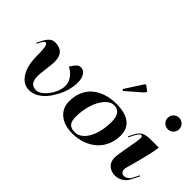

<svg xmlns="http://www.w3.org/2000/svg" viewBox="-74 -1292 1794 1794"><g transform="rotate(45 823.0 -395.5)"><path d="M99.1 -396.5Q121.6 -440.4 145.5 -460.4Q169.4 -480.5 198.7 -480.5Q324.7 -480.5 324.7 -347.7Q324.7 -316.4 314.9 -245.1Q305.2 -173.8 305.2 -142.1Q305.2 -91.8 324.2 -64.2Q343.3 -36.6 391.1 -36.6Q422.4 -36.6 460.7 -70.1Q499 -103.5 526.9 -156.7Q554.7 -210 554.7 -259.8Q554.7 -309.6 522.9 -350.6Q491.2 -391.6 450.2 -409.2Q451.2 -410.6 458.7 -423.3Q466.3 -436 472.4 -444.3Q478.5 -452.6 488.3 -463.4Q498 -474.1 509.8 -480Q521.5 -485.8 534.2 -485.8Q570.8 -485.8 593 -452.4Q615.2 -418.9 615.2 -363.8Q615.2 -318.8 602.1 -267.6Q588.9 -216.3 563.7 -167.7Q538.6 -119.1 506.1 -79.3Q473.6 -39.6 430.7 -15.1Q387.7 9.3 343.3 9.3Q263.7 9.3 215.6 -65.9Q167.5 -141.1 167.5 -273.9Q167.5 -343.3 161.1 -380.1Q154.8 -417 136.7 -417Q121.1 -417 98.1 -372.6L85 -347.2L76.7 -353Z M1086.9 -796.4 1127 -767.1Q1131.8 -763.7 1131.8 -757.3Q1131.8 -755.4 1127.9 -749.5L1116.2 -734.9L967.8 -606L954.1 -617.7L1068.4 -795.4Q1073.2 -800.3 1078.1 -800.3Q1081.1 -800.3 1086.9 -796.4ZM920.9 -14.6Q971.2 -14.6 1011.7 -55.2Q1052.2 -95.7 1075.2 -167.5Q1098.1 -239.3 1098.1 -327.6Q1098.1 -390.1 1074.7 -422.4Q1051.3 -454.6 1006.3 -454.6Q956.5 -454.6 914.6 -406.2Q872.6 -357.9 849.4 -282.2Q826.2 -206.5 826.2 -124Q826.2 -65.9 849.1 -40.3Q872.1 -14.6 920.9 -14.6ZM1011.2 -479Q1127.9 -479 1188.2 -432.6Q1248.5 -386.2 1248.5 -296.9Q1248.5 -227.5 1222.4 -169.4Q1196.3 -111.3 1151.1 -72.3Q1106 -33.2 1045.4 -11.7Q984.9 9.8 916 9.8Q806.2 9.8 743.2 -42.7Q680.2 -95.2 680.2 -184.1Q680.2 -254.9 705.3 -311.5Q730.5 -368.2 775.1 -404.5Q819.8 -440.9 879.9 -460Q939.9 -479 1011.2 -479Z M1441.4 -725.1Q1441.4 -756.8 1463.6 -778.8Q1485.8 -800.8 1517.1 -800.8Q1548.8 -800.8 1570.8 -778.6Q1592.8 -756.3 1592.8 -725.1Q1592.8 -693.4 1570.3 -671.4Q1547.9 -649.4 1517.1 -649.4Q1485.4 -649.4 1463.4 -671.6Q1441.4 -693.8 1441.4 -725.1ZM1646 -156.7 1603 -72.3Q1583.5 -34.7 1548.1 -14.4Q1512.7 5.9 1472.7 5.9Q1422.9 5.9 1387.9 -24.7Q1353 -55.2 1353 -110.4Q1353 -146 1369.6 -235.4L1393.1 -368.2Q1397 -392.6 1397 -406.2Q1397 -437.5 1382.3 -437.5Q1373.5 -437.5 1361.3 -424.6Q1349.1 -411.6 1337.9 -390.1L1309.6 -335L1300.8 -339.4L1329.1 -394.5Q1351.6 -438 1384.3 -453.4Q1417 -468.8 1463.4 -468.8H1579.6Q1573.7 -407.2 1521.5 -210.9L1497.6 -125Q1493.2 -108.9 1493.2 -96.7Q1493.2 -74.2 1505.1 -62.5Q1517.1 -50.8 1535.6 -50.8Q1554.7 -50.8 1574 -63Q1593.3 -75.2 1604 -96.2L1637.7 -161.6Z"/></g></svg>

Font: QumpellkaNo12
Style: Regular
Weight: 500
Designer: gluk (gluksza@wp.pl)
Foundry: gluk (gluksza@wp.pl)
Version: Version 00.480